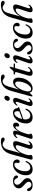

<svg xmlns="http://www.w3.org/2000/svg" viewBox="1813 -2581 774 4444"><g transform="rotate(-90 2200.0 -359.0)"><path d="M145 -19Q176.5 -19 195.5 -37.2Q214.5 -55.5 214.5 -82Q215 -102.5 200.8 -124Q186.5 -145.5 145.5 -182Q97 -223.5 78.8 -252Q60.5 -280.5 62 -317Q64.5 -370 110.2 -407.2Q156 -444.5 231 -444.5Q294.5 -444.5 327.2 -421Q360 -397.5 360.5 -366.5Q360.5 -329.5 331.5 -329.5Q318.5 -329.5 308.5 -338.2Q298.5 -347 289 -370.5Q267 -418 222.5 -418Q188.5 -418 167.2 -397.8Q146 -377.5 145.5 -346.5Q145.5 -323 159.5 -299.2Q173.5 -275.5 220 -234.5Q270 -193 285.5 -164.2Q301 -135.5 298 -103Q293.5 -54 250 -22.8Q206.5 8.5 137 8.5Q71.5 8.5 34.8 -20Q-2 -48.5 -1.5 -84Q-1.5 -100 6 -110Q13.5 -120 27 -120Q52.5 -120 69 -77.5Q83 -45.5 102 -32.2Q121 -19 145 -19Z M609.5 -414.5Q579.5 -414.5 548.2 -388.2Q517 -362 493 -314.5Q469 -267 462 -202.5Q452 -123.5 474.8 -84.2Q497.5 -45 545 -45Q579 -45 612.2 -68Q645.5 -91 667.5 -142.5Q677 -156.5 685 -156Q690.5 -156 693.8 -149.5Q697 -143 691 -129.5Q668 -67 618.8 -29Q569.5 9 500.5 9Q427.5 9 392.8 -40.5Q358 -90 368 -182Q375.5 -252.5 410 -312.5Q444.5 -372.5 497.8 -408.8Q551 -445 614 -445Q673 -445 702.2 -416.5Q731.5 -388 730.5 -348Q729.5 -319.5 715.2 -305Q701 -290.5 682.5 -290.5Q667.5 -290.5 658 -299.2Q648.5 -308 649 -323Q649.5 -336 652.8 -347Q656 -358 656 -372.5Q656 -391.5 644 -403Q632 -414.5 609.5 -414.5Z M850 -163.5Q837 -123 833.2 -102.8Q829.5 -82.5 829.5 -69.5Q829.5 -58.5 833 -50.2Q836.5 -42 836.5 -31.5Q836.5 -13 817 -2.2Q797.5 8.5 763 8.5Q733 8.5 728.8 -8.2Q724.5 -25 736.5 -67.5L852 -487Q885.5 -607.5 957.8 -666.5Q1030 -725.5 1152.5 -725.5Q1196 -725.5 1217.5 -711.5Q1239 -697.5 1239 -676.5Q1239 -660 1227.8 -649.2Q1216.5 -638.5 1196 -638.5Q1176 -638.5 1158 -650.2Q1140 -662 1122 -673.5Q1104 -685 1084 -685Q1046 -685 1011.5 -657Q977 -629 957.5 -559.5L876.5 -270.5Q928.5 -364.5 986.2 -403.5Q1044 -442.5 1093 -442.5Q1142.5 -442.5 1151.2 -406.5Q1160 -370.5 1140 -311.5L1077 -116.5Q1064 -78 1066.5 -63Q1069 -48 1083 -48Q1092.5 -48 1104.8 -55Q1117 -62 1133.5 -82Q1140.5 -90 1145 -88Q1158 -85 1146.5 -63.5Q1126 -29.5 1096.5 -10.5Q1067 8.5 1029.5 8.5Q989.5 8.5 979.2 -18Q969 -44.5 984.5 -93L1051 -299.5Q1065.5 -346.5 1059.8 -364.8Q1054 -383 1031 -383Q1006 -383 971.5 -357.8Q937 -332.5 904.2 -283.5Q871.5 -234.5 850 -163.5Z M1231.5 -344Q1226 -345 1225.2 -351.2Q1224.5 -357.5 1229.5 -365.5Q1252.5 -400.5 1284.8 -421.5Q1317 -442.5 1349.5 -442.5Q1397 -442.5 1397 -397Q1397 -380.5 1391.8 -360Q1386.5 -339.5 1376.5 -309Q1411 -374 1450.2 -408.2Q1489.5 -442.5 1527 -442.5Q1555 -442.5 1569.8 -423.8Q1584.5 -405 1583 -374Q1581 -342 1564 -322.8Q1547 -303.5 1524.5 -303.5Q1492.5 -303.5 1492.5 -331Q1492.5 -341 1495 -350Q1497.5 -359 1497.5 -369.5Q1497.5 -387.5 1481.5 -387.5Q1452 -387.5 1410.8 -331.5Q1369.5 -275.5 1335 -165.5Q1324.5 -130.5 1319.5 -110.2Q1314.5 -90 1314.5 -75Q1314.5 -57.5 1322.2 -50.2Q1330 -43 1330 -33.5Q1330 -17.5 1305.5 -4.5Q1281 8.5 1245.5 8.5Q1216 8.5 1210.5 -10.5Q1205 -29.5 1219.5 -69.5L1300 -312Q1314.5 -353.5 1312.5 -369.2Q1310.5 -385 1296 -385Q1286.5 -385 1274.5 -377.5Q1262.5 -370 1243.5 -348.5Q1236.5 -342.5 1231.5 -344Z M1906 -139Q1886 -76.5 1834 -34Q1782 8.5 1703 8.5Q1630 8.5 1593.8 -39.8Q1557.5 -88 1567 -174.5Q1574.5 -249.5 1609.5 -310.8Q1644.5 -372 1697 -408.2Q1749.5 -444.5 1810.5 -444.5Q1864.5 -444.5 1891.5 -413.8Q1918.5 -383 1920.5 -339Q1922 -326 1933.5 -325.5Q1942.5 -324.5 1944 -317.5Q1946 -306.5 1928 -300Q1911.5 -294 1879 -282.2Q1846.5 -270.5 1807 -256.5Q1767.5 -242.5 1729.2 -229Q1691 -215.5 1662.5 -205Q1661 -197 1660 -188.5Q1651.5 -118 1675.2 -81.2Q1699 -44.5 1747 -44.5Q1784 -44.5 1819.5 -68.2Q1855 -92 1880 -144.5Q1891 -159 1899.5 -157.5Q1910.5 -155.5 1906 -139ZM1802.5 -415Q1762.5 -415 1724 -365.2Q1685.5 -315.5 1667.5 -232.5Q1694.5 -242.5 1727.2 -254.5Q1760 -266.5 1791 -278.2Q1822 -290 1843.5 -298Q1848 -317 1848.5 -346Q1848.5 -377 1836.5 -396Q1824.5 -415 1802.5 -415Z M2133.5 -520Q2112.5 -520 2101 -532.5Q2089.5 -545 2089.5 -564.5Q2089.5 -581.5 2098.5 -600Q2107.5 -618.5 2123.2 -631.2Q2139 -644 2159.5 -644Q2182.5 -644 2194 -631.5Q2205.5 -619 2205.5 -600Q2205.5 -572 2185.8 -546Q2166 -520 2133.5 -520ZM2070.5 -115Q2058 -78.5 2060.5 -63.2Q2063 -48 2077.5 -48Q2087 -48 2099 -55Q2111 -62 2127.5 -82Q2133.5 -89.5 2139 -88Q2143.5 -87 2144.5 -80.2Q2145.5 -73.5 2140 -63Q2120 -29 2090.2 -10.2Q2060.5 8.5 2024 8.5Q1984 8.5 1972.8 -18.5Q1961.5 -45.5 1978.5 -94.5L2054 -313.5Q2067 -351 2065 -367.2Q2063 -383.5 2048 -383.5Q2038 -383.5 2026.2 -376Q2014.5 -368.5 1996.5 -348Q1990 -341 1985 -343Q1972.5 -345.5 1984 -366Q2006 -402 2036.8 -422.2Q2067.5 -442.5 2101 -442.5Q2139 -442.5 2151.2 -414.8Q2163.5 -387 2146 -336.5Z M2420.5 -554 2348.5 -305.5Q2383.5 -371 2430.2 -407Q2477 -443 2527.5 -443Q2577.5 -443 2604.8 -401.5Q2632 -360 2622 -278.5Q2616 -219 2593.5 -167Q2571 -115 2537 -75.5Q2503 -36 2462.2 -13.8Q2421.5 8.5 2378 8.5Q2337 8.5 2310 -9.2Q2283 -27 2276 -65L2221.5 -5.5Q2213 5 2203 5Q2182.5 4.5 2192 -31.5L2318.5 -491Q2350 -607 2422 -666.2Q2494 -725.5 2609.5 -725.5Q2654 -725.5 2675.5 -711.5Q2697 -697.5 2697 -676.5Q2697 -660 2685.8 -649.2Q2674.5 -638.5 2654.5 -638.5Q2634 -638.5 2616 -650.2Q2598 -662 2580.5 -673.5Q2563 -685 2544 -685Q2504 -685 2471.8 -653Q2439.5 -621 2420.5 -554ZM2485.5 -394.5Q2455.5 -394 2425.5 -366Q2395.5 -338 2370 -294.2Q2344.5 -250.5 2327.5 -201.2Q2310.5 -152 2306.5 -108.5Q2302.5 -67 2318.2 -46.2Q2334 -25.5 2364 -25.5Q2391.5 -25.5 2419 -48Q2446.5 -70.5 2470 -107.8Q2493.5 -145 2509.8 -189.8Q2526 -234.5 2531.5 -278.5Q2541.5 -344.5 2527.2 -370Q2513 -395.5 2485.5 -394.5Z M2742.5 -395.5 2706.5 -402Q2695 -407 2695 -416Q2695 -430.5 2714 -430.5H2758Q2772.5 -430.5 2782.5 -443L2842.5 -508.5Q2851 -520.5 2862.5 -520.5Q2876.5 -520.5 2876.5 -506Q2876.5 -496.5 2871 -479L2856.5 -429.5H2942Q2953.5 -429.5 2953.5 -419Q2953.5 -398 2925.5 -398H2847.5L2765.5 -118Q2753.5 -76 2759.5 -60Q2765.5 -44 2785 -44Q2815 -44 2853 -90Q2862.5 -100 2868.5 -98.5Q2877.5 -96.5 2872 -82Q2854.5 -45 2818 -18.2Q2781.5 8.5 2733.5 8.5Q2641.5 8.5 2677.5 -108L2749 -353Q2755.5 -374 2754.2 -382.8Q2753 -391.5 2742.5 -395.5Z M3119 -520Q3098 -520 3086.5 -532.5Q3075 -545 3075 -564.5Q3075 -581.5 3084 -600Q3093 -618.5 3108.8 -631.2Q3124.5 -644 3145 -644Q3168 -644 3179.5 -631.5Q3191 -619 3191 -600Q3191 -572 3171.2 -546Q3151.5 -520 3119 -520ZM3056 -115Q3043.5 -78.5 3046 -63.2Q3048.5 -48 3063 -48Q3072.5 -48 3084.5 -55Q3096.5 -62 3113 -82Q3119 -89.5 3124.5 -88Q3129 -87 3130 -80.2Q3131 -73.5 3125.5 -63Q3105.5 -29 3075.8 -10.2Q3046 8.5 3009.5 8.5Q2969.5 8.5 2958.2 -18.5Q2947 -45.5 2964 -94.5L3039.5 -313.5Q3052.5 -351 3050.5 -367.2Q3048.5 -383.5 3033.5 -383.5Q3023.5 -383.5 3011.8 -376Q3000 -368.5 2982 -348Q2975.5 -341 2970.5 -343Q2958 -345.5 2969.5 -366Q2991.5 -402 3022.2 -422.2Q3053 -442.5 3086.5 -442.5Q3124.5 -442.5 3136.8 -414.8Q3149 -387 3131.5 -336.5Z M3308.5 -19Q3340 -19 3359 -37.2Q3378 -55.5 3378 -82Q3378.5 -102.5 3364.2 -124Q3350 -145.5 3309 -182Q3260.5 -223.5 3242.2 -252Q3224 -280.5 3225.5 -317Q3228 -370 3273.8 -407.2Q3319.5 -444.5 3394.5 -444.5Q3458 -444.5 3490.8 -421Q3523.5 -397.5 3524 -366.5Q3524 -329.5 3495 -329.5Q3482 -329.5 3472 -338.2Q3462 -347 3452.5 -370.5Q3430.5 -418 3386 -418Q3352 -418 3330.8 -397.8Q3309.5 -377.5 3309 -346.5Q3309 -323 3323 -299.2Q3337 -275.5 3383.5 -234.5Q3433.5 -193 3449 -164.2Q3464.5 -135.5 3461.5 -103Q3457 -54 3413.5 -22.8Q3370 8.5 3300.5 8.5Q3235 8.5 3198.2 -20Q3161.5 -48.5 3162 -84Q3162 -100 3169.5 -110Q3177 -120 3190.5 -120Q3216 -120 3232.5 -77.5Q3246.5 -45.5 3265.5 -32.2Q3284.5 -19 3308.5 -19Z M3773 -414.5Q3743 -414.5 3711.8 -388.2Q3680.5 -362 3656.5 -314.5Q3632.5 -267 3625.5 -202.5Q3615.5 -123.5 3638.2 -84.2Q3661 -45 3708.5 -45Q3742.5 -45 3775.8 -68Q3809 -91 3831 -142.5Q3840.5 -156.5 3848.5 -156Q3854 -156 3857.2 -149.5Q3860.5 -143 3854.5 -129.5Q3831.5 -67 3782.2 -29Q3733 9 3664 9Q3591 9 3556.2 -40.5Q3521.5 -90 3531.5 -182Q3539 -252.5 3573.5 -312.5Q3608 -372.5 3661.2 -408.8Q3714.5 -445 3777.5 -445Q3836.5 -445 3865.8 -416.5Q3895 -388 3894 -348Q3893 -319.5 3878.8 -305Q3864.5 -290.5 3846 -290.5Q3831 -290.5 3821.5 -299.2Q3812 -308 3812.5 -323Q3813 -336 3816.2 -347Q3819.5 -358 3819.5 -372.5Q3819.5 -391.5 3807.5 -403Q3795.5 -414.5 3773 -414.5Z M4013.5 -163.5Q4000.5 -123 3996.8 -102.8Q3993 -82.5 3993 -69.5Q3993 -58.5 3996.5 -50.2Q4000 -42 4000 -31.5Q4000 -13 3980.5 -2.2Q3961 8.5 3926.5 8.5Q3896.5 8.5 3892.2 -8.2Q3888 -25 3900 -67.5L4015.5 -487Q4049 -607.5 4121.2 -666.5Q4193.5 -725.5 4316 -725.5Q4359.5 -725.5 4381 -711.5Q4402.5 -697.5 4402.5 -676.5Q4402.5 -660 4391.2 -649.2Q4380 -638.5 4359.5 -638.5Q4339.5 -638.5 4321.5 -650.2Q4303.5 -662 4285.5 -673.5Q4267.5 -685 4247.5 -685Q4209.5 -685 4175 -657Q4140.5 -629 4121 -559.5L4040 -270.5Q4092 -364.5 4149.8 -403.5Q4207.5 -442.5 4256.5 -442.5Q4306 -442.5 4314.8 -406.5Q4323.5 -370.5 4303.5 -311.5L4240.5 -116.5Q4227.5 -78 4230 -63Q4232.5 -48 4246.5 -48Q4256 -48 4268.2 -55Q4280.5 -62 4297 -82Q4304 -90 4308.5 -88Q4321.5 -85 4310 -63.5Q4289.5 -29.5 4260 -10.5Q4230.5 8.5 4193 8.5Q4153 8.5 4142.8 -18Q4132.5 -44.5 4148 -93L4214.5 -299.5Q4229 -346.5 4223.2 -364.8Q4217.5 -383 4194.5 -383Q4169.5 -383 4135 -357.8Q4100.5 -332.5 4067.8 -283.5Q4035 -234.5 4013.5 -163.5Z"/></g></svg>

Font: Fraunces 144pt Soft
Style: Italic
Weight: 400
Italic angle: -16°
Version: Version 1.000;[b76b70a41]